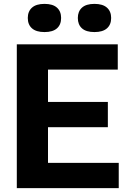

<svg xmlns="http://www.w3.org/2000/svg" viewBox="-20 -968 667 988"><path d="M66.5 0V-740H586V-610H227V-130H591V0ZM163 -313.5V-443.5H535V-313.5ZM466 -803Q423.5 -803 402 -822Q380.5 -841 380.5 -875.5Q380.5 -909.5 402 -928.8Q423.5 -948 466 -948Q508.5 -948 530.2 -928.8Q552 -909.5 552 -875.5Q552 -841 530.2 -822Q508.5 -803 466 -803ZM209 -803Q166.5 -803 144.8 -822Q123 -841 123 -875.5Q123 -909.5 144.8 -928.8Q166.5 -948 209 -948Q251.5 -948 273 -928.8Q294.5 -909.5 294.5 -875.5Q294.5 -841 273 -822Q251.5 -803 209 -803Z"/></svg>

Font: Encode Sans Condensed Thin
Style: Bold
Weight: 700
Version: Version 3.002